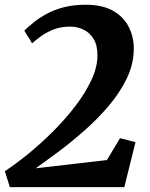

<svg xmlns="http://www.w3.org/2000/svg" viewBox="-22 -770 616 790"><path d="M18.5 0 -2 -65.5Q44 -96 95.8 -138.2Q147.5 -180.5 197.5 -230.5Q247.5 -280.5 288.5 -334.2Q329.5 -388 354.2 -441Q379 -494 379 -542Q379 -584.5 362.8 -610.5Q346.5 -636.5 321 -648.5Q295.5 -660.5 266.5 -660.5Q227.5 -660.5 196.8 -648Q166 -635.5 144.2 -619.2Q122.5 -603 110 -592L78 -644Q94 -659.5 116.5 -677.8Q139 -696 169.5 -712.8Q200 -729.5 239.8 -740Q279.5 -750.5 330 -750.5Q399 -750.5 442.8 -725.8Q486.5 -701 507.5 -659.8Q528.5 -618.5 528.5 -570Q528.5 -507 499.5 -447Q470.5 -387 423.8 -332.5Q377 -278 322.2 -230Q267.5 -182 215.5 -143.5Q163.5 -105 125 -77.5L418 -111.5L472 -201.5L535.5 -185L489.5 0Z"/></svg>

Font: Merriweather Light 18pt ExtraBold
Style: Italic
Weight: 800
Italic angle: -7.8°
Version: Version 2.101